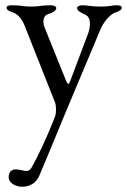

<svg xmlns="http://www.w3.org/2000/svg" viewBox="-20 -425 483 730"><path d="M13 249C13 271 40 285 64 285C93 285 117 271 129 244C170 148 221 22 225 13L361 -311C374 -343 400 -372 420 -378C431 -382 443 -386 443 -396C443 -404 430 -405 423 -405C401 -405 401 -400 364 -400C327 -400 311 -405 293 -405C286 -405 273 -402 273 -394C273 -384 291 -375 302 -370C314 -365 322 -357 322 -332C322 -322 318 -304 314 -295L247 -117C242 -103 238 -102 232 -116L153 -312C150 -319 145 -332 145 -340C145 -359 151 -368 165 -372C176 -375 194 -384 194 -394C194 -402 182 -405 174 -405C134 -405 133 -400 98 -400C63 -400 65 -405 25 -405C18 -405 5 -404 5 -396C5 -386 17 -382 28 -378C48 -372 63 -353 73 -329L189 -36C192 -28 193 -18 193 -7C193 2 192 10 190 16C161 93 120 178 99 214C94 222 88 225 80 225C69 225 55 219 40 219C20 219 13 233 13 249Z"/></svg>

Font: EB Garamond 12
Style: Regular
Weight: 400
Version: Version 0.016+